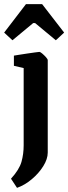

<svg xmlns="http://www.w3.org/2000/svg" viewBox="-49 -713 329 925"><path d="M33 192 4 148Q44 104 54.5 66.5Q65 29 65 -13V-385L18 -396V-445Q25 -446 42.5 -449Q60 -452 81.5 -455Q103 -458 120 -460.5Q137 -463 141 -463Q145 -463 154.5 -455Q164 -447 172.5 -437.5Q181 -428 181 -423V22Q181 53 159.5 87.5Q138 122 104 150.5Q70 179 33 192ZM11 -519 -29 -556 76 -693H154L260 -556L220 -519L120 -602H111Z"/></svg>

Font: Grenze Gotisch SemiBold
Style: Regular
Weight: 600
Designer: Renata Polastri
Foundry: Omnibus-Type
Version: Version 1.001